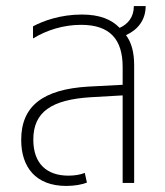

<svg xmlns="http://www.w3.org/2000/svg" viewBox="-20 -604 544 634"><path d="M199 10C227 10 252 5 267 -1L260 -33C245 -27 226 -24 206 -24C136 -24 90 -62 90 -143C90 -235 151 -275 280 -283L385 -289V0H423V-388C423 -429 415 -463 396 -488C434 -505 461 -537 461 -584H422C422 -547 402 -524 375 -512C348 -540 309 -556 250 -556C180 -556 122 -535 89 -517V-477C135 -505 190 -522 248 -522C343 -522 385 -474 385 -383V-324L271 -318C122 -309 50 -254 50 -142C50 -52 98 10 199 10Z"/></svg>

Font: Noto Sans Thai SemCond ExtLt
Style: Regular
Weight: 200
Width: 4
Designer: Monotype Design Team
Foundry: Monotype Imaging Inc.
Version: Version 2.002